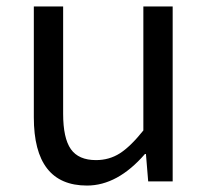

<svg xmlns="http://www.w3.org/2000/svg" viewBox="-20 -563 647 596"><path d="M250 13Q85 13 85 -199V-543H176V-210Q176 -134 200 -100Q224 -66 278 -66Q319 -66 352 -87Q385 -108 425 -158V-543H516V0H440L433 -85H430Q345 13 250 13Z"/></svg>

Font: Noto Sans SC
Style: Regular
Weight: 400
Designer: Ryoko NISHIZUKA  (kana, bopomofo & ideographs); Paul D. Hunt (Latin, Greek & Cyrillic); Sandoll Communications , Soo-you
Foundry: Adobe
Version: Version 2.002;hotconv 1.0.116;makeotfexe 2.5.65601